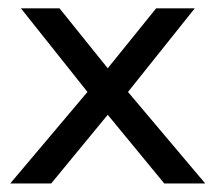

<svg xmlns="http://www.w3.org/2000/svg" viewBox="-20 -430 517 450"><path d="M461 0H365L232.5 -161L100 0H4L185 -214.5L29 -410.5H119.5L232.5 -270L346 -410.5H436.5L280 -214.5Z"/></svg>

Font: Lucymar Sans
Style: Regular
Weight: 400
Foundry: The League of Moveable Type (original font) / Main changes by Cristiano Sobral with portions from Mirco Monsees
Version: Version 2.001;August 30, 2020;FontCreator 13.0.0.2681 64-bit